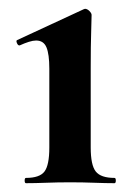

<svg xmlns="http://www.w3.org/2000/svg" viewBox="-20 -416 303 436"><path d="M39 0Q36 0 36 -6Q36 -12 39 -12Q70 -12 81 -26.5Q92 -41 92 -81V-260Q92 -293 85.5 -308.5Q79 -324 62 -324Q55 -324 45.5 -321Q36 -318 25 -313Q21 -312 18.5 -318Q16 -324 19 -325L170 -395Q172 -396 173 -396Q178 -396 183 -391Q188 -386 188 -382Q188 -370 187 -342Q186 -314 186 -262V-81Q186 -41 197.5 -26.5Q209 -12 240 -12Q243 -12 243 -6Q243 0 240 0Q220 0 194 -1Q168 -2 139 -2Q111 -2 85 -1Q59 0 39 0Z"/></svg>

Font: Cormorant Light
Style: Bold
Weight: 700
Version: Version 4.000